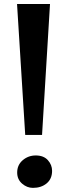

<svg xmlns="http://www.w3.org/2000/svg" viewBox="-20 -912 337 941"><path d="M225.1 -892.4 186.1 -250.6H103.6L63.5 -892.4ZM64.2 -66.4Q64.2 -103.6 91.5 -126.9Q118.7 -150.1 155.2 -150.1Q194 -150.1 214.7 -127Q235.3 -103.9 235.3 -74.6Q235.3 -35.3 208.6 -13.2Q182 8.8 141.5 8.8Q112.3 8.8 88.3 -12Q64.2 -32.8 64.2 -66.4Z"/></svg>

Font: Merriweather Light
Style: Regular
Weight: 300
Version: Version 2.100